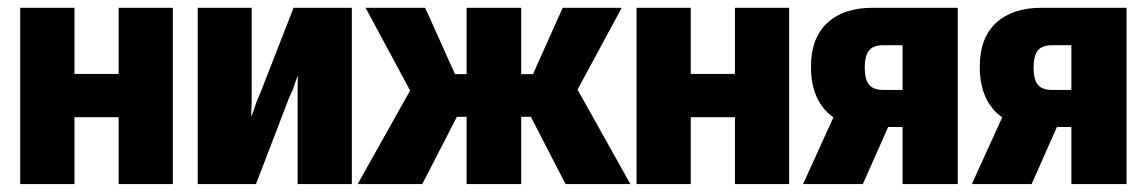

<svg xmlns="http://www.w3.org/2000/svg" viewBox="-20 -466 2903 486"><path d="M31.2 -446.3V0H168.5V-169.4H280.3V0H417.5V-446.3H280.3V-278.8H168.5V-446.3Z M480.5 0H627.9L711.9 -218.8Q722.2 -239.7 724.6 -248.8Q727.1 -257.8 733.4 -273.4H733.9Q733.4 -256.8 733.4 -245.6Q733.4 -234.4 733.4 -219.7V0H870.6V-446.3H723.1L638.7 -230Q628.9 -208.5 626.2 -199Q623.5 -189.5 617.2 -173.3H615.7Q616.7 -189.9 616.9 -201.4Q617.2 -212.9 617.2 -228V-446.3H480.5Z M1299.3 0V-170.4H1323.7L1411.6 0H1575.7L1417 -283.7L1301.8 -213.4L1323.7 -170.4H1404.8L1553.7 -446.3H1404.3L1329.1 -278.3H1299.3V-446.3H1161.1V-278.3H1131.8L1056.2 -446.3H905.3L1018.1 -236.8L885.3 0H1048.8L1158.7 -213.4L1044.4 -283.7L1018.1 -236.8L1053.7 -170.4H1299.3V-278.3H1161.1V0Z M1591.3 -446.3V0H1728.5V-169.4H1840.3V0H1977.5V-446.3H1840.3V-278.8H1728.5V-446.3Z M2164.1 0 2242.2 -176.3 2094.7 -180.2 2012.7 0ZM2264.6 0H2404.3V-446.3H2189Q2115.2 -446.3 2074 -408Q2032.7 -369.6 2032.7 -296.9Q2032.7 -227.5 2068.6 -187.5Q2104.5 -147.5 2172.9 -143.6L2193.4 -144.5H2264.6ZM2216.8 -238.3Q2190.4 -238.3 2179.7 -251.7Q2168.9 -265.1 2168.9 -295.4Q2168.9 -324.2 2179.4 -337.9Q2189.9 -351.6 2216.8 -351.6H2264.6V-238.3Z M2591.3 0 2669.4 -176.3 2522 -180.2 2439.9 0ZM2691.9 0H2831.5V-446.3H2616.2Q2542.5 -446.3 2501.2 -408Q2460 -369.6 2460 -296.9Q2460 -227.5 2495.8 -187.5Q2531.7 -147.5 2600.1 -143.6L2620.6 -144.5H2691.9ZM2644 -238.3Q2617.7 -238.3 2606.9 -251.7Q2596.2 -265.1 2596.2 -295.4Q2596.2 -324.2 2606.7 -337.9Q2617.2 -351.6 2644 -351.6H2691.9V-238.3Z"/></svg>

Font: Roboto Flex Super Cond Bold
Style: Regular
Weight: 700
Width: 3
Designer: Berlow after Robertson
Foundry: Google
Version: Version 3.000